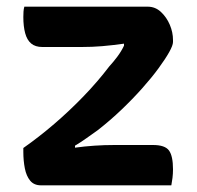

<svg xmlns="http://www.w3.org/2000/svg" viewBox="-20 -556 590 576"><path d="M53 -536H423Q446 -536 463 -520Q480 -504 489.5 -481.5Q499 -459 499 -436V-430Q499 -420 487.5 -399.5Q476 -379 455.5 -351Q435 -323 406.5 -291Q378 -259 344.5 -227Q311 -195 274 -166Q257 -154 239.5 -141.5Q222 -129 205 -119V-113Q234 -117 263.5 -119Q293 -121 324 -121H439Q475 -121 487 -104.5Q499 -88 499 -48Q499 -35 497.5 -22.5Q496 -10 494 0H103Q82 0 70.5 -14Q59 -28 54.5 -51Q50 -74 50 -100V-112Q97 -145 142.5 -184Q188 -223 230.5 -267Q273 -311 308 -357Q320 -370 332 -386Q344 -402 352 -419V-425Q316 -420 286.5 -417.5Q257 -415 225 -415H107Q86 -415 73.5 -425.5Q61 -436 55.5 -456.5Q50 -477 50 -505Q50 -513 50.5 -521Q51 -529 53 -536Z"/></svg>

Font: Recursive Casual SemiBold
Style: Regular
Weight: 600
Version: Version 1.047